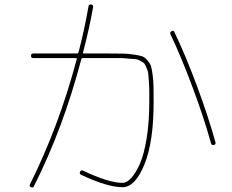

<svg xmlns="http://www.w3.org/2000/svg" viewBox="-20 -820 1040 861"><path d="M119.1 19.5Q110.4 15.6 114.3 6.8Q243.2 -251 324.2 -554.7Q325.2 -555.7 324.2 -557.6Q323.2 -559.6 321.3 -559.6H128.9Q119.1 -559.6 119.1 -569.8Q119.1 -580.1 128.9 -580.1H326.2Q330.1 -580.1 332 -585Q358.4 -684.6 377 -792Q378.9 -801.8 389.2 -799.8Q399.4 -797.9 397.5 -788.1Q380.9 -693.4 352.5 -585Q350.6 -580.1 357.4 -580.1H468.8Q510.7 -580.1 533.2 -579.6Q555.7 -579.1 581.1 -575.2Q606.4 -571.3 617.7 -567.4Q628.9 -563.5 641.1 -549.3Q653.3 -535.2 657.2 -522.9Q661.1 -510.7 664.6 -483.4Q668 -456.1 668.5 -431.2Q668.9 -406.2 668.9 -360.4Q668.9 -183.6 627.4 -82Q585.9 19.5 529.3 19.5Q461.9 19.5 343.8 -36.1Q335 -40 338.9 -49.8Q342.8 -58.6 352.5 -54.7Q467.8 0 529.3 0Q548.8 0 568.8 -22Q588.9 -43.9 607.4 -85.9Q626 -127.9 637.7 -200.2Q649.4 -272.5 649.4 -360.4Q649.4 -398.4 649.4 -414.6Q649.4 -430.7 647.5 -457Q645.5 -483.4 644.5 -492.2Q643.6 -501 636.7 -516.6Q629.9 -532.2 627 -535.6Q624 -539.1 609.9 -546.9Q595.7 -554.7 587.9 -554.7Q580.1 -554.7 556.6 -557.1Q533.2 -559.6 518.1 -559.6Q502.9 -559.6 468.8 -559.6H350.6Q346.7 -559.6 344.7 -554.7Q262.7 -243.2 131.8 15.6Q128.9 23.4 119.1 19.5ZM926.8 -175.8Q895.5 -289.1 844.2 -426.8Q793 -564.5 744.1 -667Q740.2 -675.8 749 -679.7Q758.8 -685.5 762.7 -674.8Q812.5 -571.3 863.8 -433.1Q915 -294.9 946.3 -181.6Q948.2 -171.9 939.5 -169.9Q928.7 -168 926.8 -175.8Z"/></svg>

Font: Rounded-X Mgen+ 1mn thin
Style: Regular
Weight: 100
Designer: [Source Han Sans]
Ryoko NISHIZUKA  (kana & ideographs); Paul D. Hunt (Latin, Greek & Cyrillic); Wenlong ZHANG  (bopomofo
Version: Version 1.059.20150602